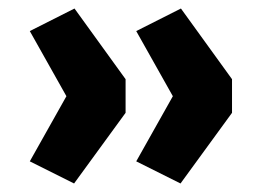

<svg xmlns="http://www.w3.org/2000/svg" viewBox="-20 -493 621 451"><path d="M154 -62 50 -114 136 -267 50 -420 155 -473 275 -307V-228ZM404 -62 300 -114 386 -267 300 -420 405 -473 525 -307V-228Z"/></svg>

Font: Nunito Sans 10pt SemiExpanded ExtraBold
Style: Regular
Weight: 800
Width: 6
Designer: Vernon Adams
Foundry: Vernon Adams
Version: Version 3.101;gftools[0.9.27]